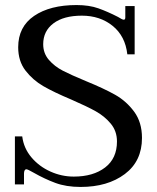

<svg xmlns="http://www.w3.org/2000/svg" viewBox="-20 -730 622 760"><path d="M114 -46Q90 -60 84 -60Q80 -60 77.5 -55.5Q75 -51 75 -43V0H39V-190H68Q74 -143 104.5 -107Q135 -71 179.5 -51Q224 -31 272 -31Q349 -31 396 -67Q443 -103 443 -170Q443 -211 418.5 -240.5Q394 -270 359 -289.5Q324 -309 262 -336Q193 -365 151.5 -389Q110 -413 81 -450.5Q52 -488 52 -543Q52 -624 115 -667Q178 -710 283 -710Q333 -710 369.5 -697Q406 -684 447 -663Q464 -652 470 -652Q476 -652 476 -661V-706H513V-515H484Q476 -587 426 -627.5Q376 -668 304 -668Q232 -668 191.5 -637.5Q151 -607 151 -555Q151 -519 173.5 -493Q196 -467 229 -450Q262 -433 320 -409Q391 -380 435.5 -355Q480 -330 511 -288Q542 -246 542 -184Q542 -92 474 -41Q406 10 299 10Q242 10 199 -6Q156 -22 114 -46Z"/></svg>

Font: TavirajRegular
Style: Regular
Weight: 400
Designer: Katatrad Team
Foundry: CadsonDemak
Version: Version 1.000